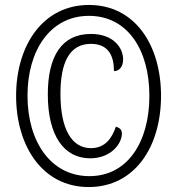

<svg xmlns="http://www.w3.org/2000/svg" viewBox="-20 -745 715 775"><path d="M338 10C523 10 630 -151 630 -358C630 -563 525 -725 339 -725C154 -725 45 -563 45 -358C45 -156 151 10 338 10ZM341 -34C186 -34 91 -172 91 -359C91 -542 183 -681 339 -681C494 -681 583 -545 583 -358C583 -172 495 -34 341 -34ZM344 -106C428 -106 472 -165 472 -206C472 -222 464 -228 448 -234C431 -185 403 -147 347 -147C270 -147 224 -223 224 -366C224 -492 260 -568 347 -568C421 -568 440 -515 440 -458C460 -458 477 -474 477 -505C477 -552 438 -608 347 -608C229 -608 173 -518 173 -364C173 -196 239 -106 344 -106Z"/></svg>

Font: Noto Serif Khmer ExtraCondensed Medium
Style: Regular
Weight: 500
Width: 2
Designer: Danh Hong and the Monotype Design Team
Foundry: Monotype Imaging Inc.
Version: Version 2.004